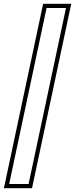

<svg xmlns="http://www.w3.org/2000/svg" viewBox="-42 -770 392 1004"><path d="M-21.5 214 183.5 -750H330.5L125.5 214ZM6 192H107.5L303 -728H201.5Z"/></svg>

Font: Tourney Thin ExtraLight
Style: Italic
Weight: 250
Italic angle: -12°
Version: Version 1.015